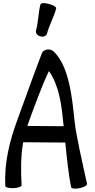

<svg xmlns="http://www.w3.org/2000/svg" viewBox="-20 -1160 596 1200"><path d="M274 -951C288 -1004 317 -1053 331 -1107C334 -1115 314 -1128 287 -1135C259 -1143 236 -1142 233 -1133C219 -1080 220 -1023 205 -969C201 -954 213 -938 232 -933C251 -927 270 -935 274 -951ZM115 -2C110 -93 109 -183 125 -271L388 -269C399 -161 411 -50 425 11C427 19 450 22 478 16C505 10 526 -2 524 -11C495 -142 454 -322 446 -404C430 -558 411 -743 318 -836C309 -845 296 -851 282 -851C268 -851 256 -845 246 -836C241 -831 141 -556 89 -412C40 -279 6 -144 13 2C13 11 37 17 65 16C93 15 116 6 115 -2ZM156 -388C196 -499 248 -639 286 -716C350 -623 364 -508 375 -396C376 -388 377 -379 378 -371L151 -373C152 -378 154 -383 156 -388Z"/></svg>

Font: Nupuram Condensed Medium
Style: Regular
Weight: 500
Width: 3
Designer: Santhosh Thottingal (santhosh.thottingal@gmail.com)
Foundry: SMC
Version: Version 1.000